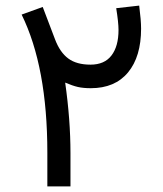

<svg xmlns="http://www.w3.org/2000/svg" viewBox="-20 -669 584 689"><path d="M149.9 -121.1Q149.9 -428.7 57.6 -616.7L133.3 -644Q140.6 -624.5 155.5 -585.7Q170.4 -546.9 177.7 -527.3Q195.3 -481 225.1 -459Q254.9 -437 304.7 -437Q355 -437 380.1 -470Q405.3 -502.9 405.3 -561.5Q405.3 -588.4 397 -639.6L479.5 -648.9Q486.3 -595.7 486.3 -566.4Q486.3 -465.8 439.5 -409.2Q392.6 -352.5 305.7 -352.5Q278.8 -352.5 259.5 -356.9Q240.2 -361.3 213.9 -372.6Q232.9 -238.8 232.9 -119.6V0H149.9Z"/></svg>

Font: Vazir FD-WOL
Style: FD-WOL
Weight: 400
Foundry: Based on Dejavu fonts, by Saber Rastikerdar
Version: Version 26.0.0